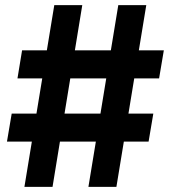

<svg xmlns="http://www.w3.org/2000/svg" viewBox="-20 -727 665 747"><path d="M440.2 -707H549.1L432.9 0H324ZM25.5 -285H576.5L558.1 -176H7.1ZM191.2 -707H300.1L184.4 0H75ZM65.9 -531.1H617.4L599 -422.1H48Z"/></svg>

Font: WEMIX Pretendard Variable
Style: Regular
Weight: 400
Designer: Base glyphs from Inter by Rasmus Andersson; Hangeul glyphs from Noto Sans CJK(Source Han Sans) by Jang Soo-young and Kan
Foundry: Kil Hyung-jin
Version: Version 1.000;Glyphs 3.2 (3208)